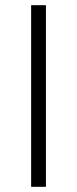

<svg xmlns="http://www.w3.org/2000/svg" viewBox="-20 -720 297 740"><path d="M100 -700H157V0H100Z"/></svg>

Font: Fivo Sans Light
Style: Regular
Weight: 300
Designer: Alexander Slobzheninov
Foundry: Alexander Slobzheninov
Version: 1.0